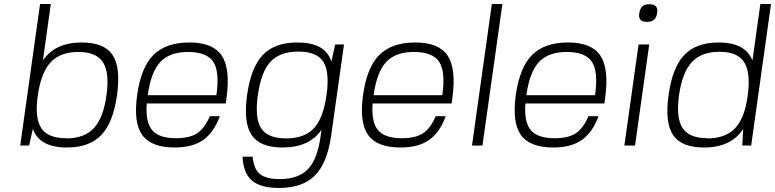

<svg xmlns="http://www.w3.org/2000/svg" viewBox="-20 -720 3835 950"><path d="M310.5 9.8Q175.8 9.8 142.6 -82L124 0H80.1L178.2 -700.2H231.4L192.4 -420.9Q252.9 -509.8 383.8 -509.8Q495.6 -509.8 536.9 -448.2Q578.1 -386.7 559.1 -250Q540 -113.3 481.2 -51.8Q422.4 9.8 310.5 9.8ZM307.1 -36.1V-35.2Q396.5 -35.2 443.8 -85.4Q491.2 -135.7 506.8 -248Q522.5 -360.8 489.5 -411.9Q456.5 -462.9 367.2 -462.9Q277.8 -462.9 230.2 -411.4Q182.6 -359.9 166.5 -245.1Q151.4 -134.8 184.6 -85.4Q217.8 -36.1 307.1 -36.1Z M706.1 -208Q699.2 -116.2 732.7 -76.2Q766.1 -36.1 850.6 -36.1Q917 -36.1 954.3 -59.8Q991.7 -83.5 1018.1 -145H1067.9Q1037.6 -63.5 984.6 -26.9Q931.6 9.8 844.2 9.8Q728 9.8 683.8 -52Q639.6 -113.8 658.7 -250Q677.7 -386.7 739.3 -448.2Q800.8 -509.8 917.5 -509.8Q1034.2 -509.8 1077.4 -444.3Q1120.6 -378.9 1100.6 -234.9L1097.2 -208ZM1050.8 -249Q1067.4 -367.2 1034.7 -415Q1002 -462.9 910.6 -462.9Q819.8 -462.9 773.4 -413.6Q727.1 -364.3 710.9 -249Z M1570.8 -78.1Q1510.7 9.8 1378.4 9.8Q1266.6 9.8 1225.1 -51.8Q1183.6 -113.3 1202.6 -250Q1221.7 -386.7 1280.5 -448.2Q1339.4 -509.8 1451.2 -509.8Q1520 -509.8 1561.5 -487.1Q1603 -464.4 1620.1 -416L1638.2 -500H1682.1L1618.7 -49.8Q1599.1 87.4 1537.8 148.7Q1476.6 210 1360.4 210Q1269.5 210 1226.6 173.3Q1183.6 136.7 1180.2 55.2H1230Q1235.4 116.7 1266.4 141.4Q1297.4 166 1364.3 166Q1456.1 166 1503.2 117.4Q1550.3 68.8 1565.9 -43ZM1255.9 -250Q1239.7 -135.7 1272.2 -85.4Q1304.7 -35.2 1395.5 -35.2Q1486.3 -35.2 1533 -85.2Q1579.6 -135.3 1595.7 -250Q1611.8 -364.7 1579.3 -414.8Q1546.9 -464.8 1456.1 -464.8Q1365.2 -464.8 1318.6 -414.8Q1272 -364.7 1255.9 -250Z M1823.7 -208Q1816.9 -116.2 1850.3 -76.2Q1883.8 -36.1 1968.3 -36.1Q2034.7 -36.1 2072 -59.8Q2109.4 -83.5 2135.7 -145H2185.5Q2155.3 -63.5 2102.3 -26.9Q2049.3 9.8 1961.9 9.8Q1845.7 9.8 1801.5 -52Q1757.3 -113.8 1776.4 -250Q1795.4 -386.7 1856.9 -448.2Q1918.5 -509.8 2035.2 -509.8Q2151.9 -509.8 2195.1 -444.3Q2238.3 -378.9 2218.3 -234.9L2214.8 -208ZM2168.5 -249Q2185.1 -367.2 2152.3 -415Q2119.6 -462.9 2028.3 -462.9Q1937.5 -462.9 1891.1 -413.6Q1844.7 -364.3 1828.6 -249Z M2315.4 0 2413.6 -700.2H2465.8L2367.2 0Z M2579.6 -208Q2572.8 -116.2 2606.2 -76.2Q2639.6 -36.1 2724.1 -36.1Q2790.5 -36.1 2827.9 -59.8Q2865.2 -83.5 2891.6 -145H2941.4Q2911.1 -63.5 2858.2 -26.9Q2805.2 9.8 2717.8 9.8Q2601.6 9.8 2557.4 -52Q2513.2 -113.8 2532.2 -250Q2551.3 -386.7 2612.8 -448.2Q2674.3 -509.8 2791 -509.8Q2907.7 -509.8 2950.9 -444.3Q2994.1 -378.9 2974.1 -234.9L2970.7 -208ZM2924.3 -249Q2940.9 -367.2 2908.2 -415Q2875.5 -462.9 2784.2 -462.9Q2693.4 -462.9 2647 -413.6Q2600.6 -364.3 2584.5 -249Z M3122.1 0H3069.3L3139.6 -500H3192.4ZM3231.4 -654.8Q3228 -632.3 3216.1 -622.1Q3204.1 -611.8 3181.2 -611.8Q3158.2 -611.8 3148.9 -622.1Q3139.6 -632.3 3143.1 -654.8Q3146.5 -677.7 3158.4 -688.5Q3170.4 -699.2 3193.4 -699.2Q3216.3 -699.2 3225.6 -688.5Q3234.9 -677.7 3231.4 -654.8Z M3463.4 9.8Q3351.6 9.8 3310.3 -51.8Q3269 -113.3 3288.1 -250Q3307.1 -386.7 3366 -448.2Q3424.8 -509.8 3536.6 -509.8Q3667.5 -509.8 3703.1 -420.9L3742.2 -700.2H3794.9L3696.8 0H3652.8L3657.2 -82Q3597.7 9.8 3463.4 9.8ZM3480 -36.1 3479.5 -35.2Q3568.8 -35.2 3616.5 -84.7Q3664.1 -134.3 3679.2 -244.1Q3695.3 -359.4 3662.4 -411.6Q3629.4 -463.9 3540 -463.9Q3450.7 -463.9 3403.1 -412.6Q3355.5 -361.3 3339.8 -249Q3324.2 -136.7 3357.4 -86.4Q3390.6 -36.1 3480 -36.1Z"/></svg>

Font: Fivo Sans Light
Style: Regular
Weight: 300
Designer: Alexander Slobzheninov
Foundry: Alexander Slobzheninov
Version: 1.0